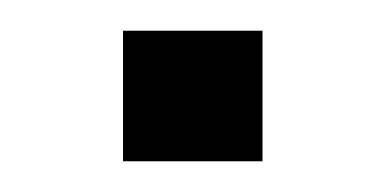

<svg xmlns="http://www.w3.org/2000/svg" viewBox="-20 -105 251 125"><path d="M150.9 0H60.1V-85H150.9Z"/></svg>

Font: LT Superior
Style: Regular
Weight: 400
Designer: Daniel Lyons
Foundry: LyonsType
Version: Version 1.000